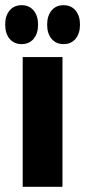

<svg xmlns="http://www.w3.org/2000/svg" viewBox="-35 -720 328 740"><path d="M52.5 0V-500H205.8V0ZM210 -550Q180.8 -550 163.8 -570.4Q146.7 -590.8 146.7 -625Q146.7 -659.2 163.8 -679.6Q180.8 -700 210 -700Q239.2 -700 256.2 -679.6Q273.3 -659.2 273.3 -625Q273.3 -590.8 256.2 -570.4Q239.2 -550 210 -550ZM48.3 -550Q19.2 -550 2.1 -570.4Q-15 -590.8 -15 -625Q-15 -659.2 2.1 -679.6Q19.2 -700 48.3 -700Q77.5 -700 94.6 -679.6Q111.7 -659.2 111.7 -625Q111.7 -590.8 94.6 -570.4Q77.5 -550 48.3 -550Z"/></svg>

Font: Funnel Display ExtraBold
Style: Regular
Weight: 800
Designer: NORD ID, Kristian Moeller
Foundry: Dicotype
Version: Version 1.000